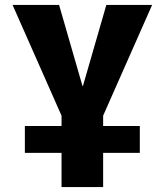

<svg xmlns="http://www.w3.org/2000/svg" viewBox="-20 -540 669 780"><path d="M81 81V-28H230V-70L31 -520H220L315 -191H317L412 -520H598L399 -70V-28H548V81H399V220H230V81Z"/></svg>

Font: Mplus 1p ExtraBold
Style: Regular
Weight: 800
Version: Version 1.061